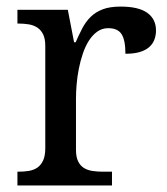

<svg xmlns="http://www.w3.org/2000/svg" viewBox="-20 -566 511 586"><path d="M321.8 0H33.2V-42H36.1Q53.2 -42 68.1 -44.4Q83 -46.9 94 -54.4Q105 -62 111.6 -76.2Q118.2 -90.3 118.2 -113.8V-425.8Q118.2 -447.8 111.6 -461.2Q105 -474.6 93.8 -481.9Q82.5 -489.3 67.6 -491.7Q52.7 -494.1 36.1 -494.1H33.2V-536.1H187L206.1 -437H210.9Q220.7 -459.5 231 -479.2Q241.2 -499 256.1 -513.9Q271 -528.8 293 -537.4Q314.9 -545.9 348.1 -545.9Q402.8 -545.9 429.4 -526.9Q456.1 -507.8 456.1 -473.1Q456.1 -457.5 450.9 -444.3Q445.8 -431.2 434.6 -421.6Q423.3 -412.1 405.8 -407Q388.2 -401.9 362.8 -401.9Q362.8 -443.4 351.1 -461.7Q339.4 -480 310.1 -480Q291.5 -480 276.9 -469.5Q262.2 -459 251.2 -441.7Q240.2 -424.3 232.7 -401.9Q225.1 -379.4 220.5 -355.7Q215.8 -332 213.9 -308.6Q211.9 -285.2 211.9 -266.1V-108.9Q211.9 -86.9 218.5 -73.5Q225.1 -60.1 236.3 -53.2Q247.6 -46.4 262.5 -44.2Q277.3 -42 293.9 -42H321.8Z"/></svg>

Font: Noto Serif
Style: Regular
Weight: 400
Designer: Monotype Design team
Foundry: Monotype Imaging Inc.
Version: Version 1.02